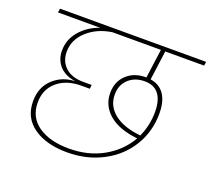

<svg xmlns="http://www.w3.org/2000/svg" viewBox="-110 -822 1008 915"><g transform="rotate(20 394.0 -365.0)"><path d="M588 -661 568 -512Q615 -505 639 -469.5Q663 -434 663 -373Q663 -282 618 -208Q573 -134 492.5 -91.5Q412 -49 312 -49Q206 -49 141.5 -94.5Q77 -140 77 -223Q77 -294 122.5 -336.5Q168 -379 234 -381Q181 -388 152.5 -419.5Q124 -451 124 -497Q124 -553 161 -596.5Q198 -640 258 -661H44L47 -681H788L785 -661ZM566 -661H320Q246 -650 196.5 -605.5Q147 -561 147 -499Q147 -451 179.5 -421Q212 -391 271 -391H313L311 -371H268Q193 -371 146.5 -331.5Q100 -292 100 -225Q100 -150 158.5 -109.5Q217 -69 314 -69Q412 -69 487.5 -111.5Q563 -154 604 -226Q509 -236 459 -279Q409 -322 409 -386Q409 -443 446.5 -478.5Q484 -514 544 -514H546ZM545 -494Q496 -494 464 -464.5Q432 -435 432 -386Q432 -328 479 -290.5Q526 -253 613 -244Q641 -305 641 -373Q641 -432 617 -463Q593 -494 545 -494Z"/></g></svg>

Font: FiraGO Thin
Style: Italic
Weight: 100
Italic angle: -8°
Designer: bBox Type GmbH
Foundry: bBox Type GmbH
Version: Version 1.001